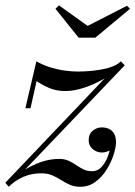

<svg xmlns="http://www.w3.org/2000/svg" viewBox="-51 -704 517 734"><path d="M-31 -5 396.5 -454 426 -454.5 -3 -5.5ZM-17.5 10 -30.5 -5Q18 -41 53.5 -60.8Q89 -80.5 118 -88.5Q147 -96.5 175.5 -96.5Q195.5 -96.5 211 -89.5Q226.5 -82.5 240.2 -73Q254 -63.5 268.2 -56.5Q282.5 -49.5 300.5 -49.5Q324 -49.5 340 -68.8Q356 -88 364 -114Q372 -140 372 -160H391.5Q390.5 -149 382.2 -140Q374 -131 362.2 -126Q350.5 -121 338.5 -121Q326.5 -121 315 -126.5Q303.5 -132 295.8 -142.5Q288 -153 288 -168Q288 -192 303.8 -204.5Q319.5 -217 338 -217Q353.5 -217 365.8 -211.2Q378 -205.5 385.2 -193Q392.5 -180.5 392.5 -160Q392.5 -141.5 383.5 -113Q374.5 -84.5 357 -56.2Q339.5 -28 314 -9Q288.5 10 256 10Q233 10 215.8 2.2Q198.5 -5.5 182.5 -15.8Q166.5 -26 148.5 -33.8Q130.5 -41.5 105.5 -41.5Q69.5 -41.5 38 -27.8Q6.5 -14 -17.5 10ZM46 -290 88 -469.5Q115 -454.5 143 -446Q171 -437.5 197.8 -434Q224.5 -430.5 247.5 -430.5Q265.5 -430.5 288.5 -432.2Q311.5 -434 335.2 -438Q359 -442 379 -449.8Q399 -457.5 411 -469.5L426 -454.5Q395.5 -432 365.8 -413.8Q336 -395.5 307.2 -382.8Q278.5 -370 251 -363Q223.5 -356 197 -356Q164 -356 136.2 -368Q108.5 -380 89 -394L65.5 -290ZM249.5 -560 161 -670.5 174.5 -683.5 284 -605 434.5 -682 446 -670.5 313.5 -560Z"/></svg>

Font: Bodoni Moda SC
Style: Italic
Weight: 400
Italic angle: -13°
Designer: Owen Earl
Foundry: indestructible type
Version: Version 2.005